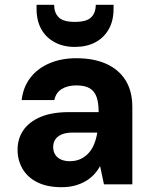

<svg xmlns="http://www.w3.org/2000/svg" viewBox="-20 -766 634 798"><path d="M236 12Q175 12 134 -9Q93 -30 73 -65.5Q53 -101 53 -143Q53 -189 76.5 -224Q100 -259 147.5 -279.5Q195 -300 267 -300H390Q390 -338 381.5 -362.5Q373 -387 353 -399Q333 -411 297 -411Q261 -411 236.5 -396Q212 -381 206 -350H70Q76 -403 105.5 -442Q135 -481 184.5 -502.5Q234 -524 297 -524Q370 -524 422 -500.5Q474 -477 502 -432Q530 -387 530 -321V0H412L396 -76Q386 -57 370.5 -40.5Q355 -24 335 -12.5Q315 -1 290.5 5.5Q266 12 236 12ZM270 -96Q295 -96 314.5 -105Q334 -114 348.5 -130Q363 -146 371.5 -167.5Q380 -189 384 -213V-215H283Q255 -215 237 -207.5Q219 -200 210 -186.5Q201 -173 201 -155Q201 -136 210 -122.5Q219 -109 234.5 -102.5Q250 -96 270 -96ZM291 -571Q243 -571 207 -590.5Q171 -610 151.5 -645Q132 -680 132 -729V-746H205Q205 -713 224 -694Q243 -675 291 -675Q340 -675 359 -694Q378 -713 378 -746H452V-729Q452 -680 432 -644.5Q412 -609 376 -590Q340 -571 291 -571Z"/></svg>

Font: DM Sans 12pt ExtraBold
Style: Regular
Weight: 800
Version: Version 4.004;gftools[0.9.30]